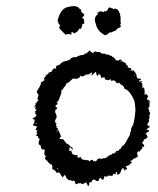

<svg xmlns="http://www.w3.org/2000/svg" viewBox="-20 -632 517 628"><path d="M100 -254Q98 -255 96 -260V-263L94 -266Q95 -268 100 -273Q93 -276 94 -283H92L93 -285Q94 -286 94 -287L96 -289Q98 -290 96 -295H100V-299L103 -301L105 -303Q106 -306 102 -309L104 -314L106 -321L104 -325L101 -329Q100 -332 101 -335L103 -337L104 -340Q108 -343 114 -358Q114 -361 113 -362L120 -366L126 -370L123 -376Q124 -376 125 -377Q126 -378 127 -379L129 -383Q133 -389 137 -390Q140 -398 148 -396L150 -401L154 -406Q159 -411 163 -407Q164 -408 164 -410L163 -412V-414L167 -418L172 -419Q177 -421 178 -424L182 -427L186 -430Q192 -430 193 -433Q201 -431 201 -435H207Q214 -447 231 -445Q232 -448 242 -451Q254 -453 255 -453Q256 -459 265 -457Q265 -462 268 -462L270 -464L272 -467L284 -458L290 -464L298 -462Q302 -461 306 -462Q314 -454 321 -457Q322 -456 326 -454H331Q338 -452 341 -450Q346 -450 347 -446Q351 -447 354 -441Q355 -442 356.5 -440Q358 -438 359 -434Q367 -436 368 -433Q369 -434 371 -437H376Q378 -435 378 -433L384 -429Q388 -427 391 -426Q392 -419 398 -417V-413Q404 -407 408 -410L409 -407V-404Q411 -402 411 -400Q412 -400 413 -399L414 -402V-404Q417 -402 419 -399Q423 -395 426 -388L427 -382L429 -376Q431 -376 433 -375H438Q445 -373 438 -370Q434 -369 434 -365L439 -366Q441 -367 443 -367Q448 -367 440 -362L446 -360Q444 -356 446 -351V-342L449 -345L451 -347L453 -335V-322Q454 -321 456 -323L457 -325L459 -326V-323Q461 -322 463 -320L464 -317V-314Q458 -310 462 -306Q466 -305 470 -302L469 -295V-288Q469 -280 464 -278Q469 -274 468 -266Q472 -264 471 -260L469 -256L468 -252Q472 -248 466 -242Q469 -239 467 -234L464 -229L461 -225L463 -223L465 -221Q468 -218 471 -218L468 -215L464 -213Q461 -211 459 -207Q464 -207 466 -208V-206L467 -203Q467 -202 465 -200Q461 -200 456 -195Q459 -194 463 -184L456 -177Q452 -178 450 -174L449 -170L448 -167H444Q446 -163 447 -162L449 -160L451 -158Q453 -155 451 -153Q449 -149 446 -154Q446 -146 443 -144L440 -142Q438 -140 437 -136Q432 -138 430 -135.5Q428 -133 429 -125L430 -124L431 -123Q432 -122 431 -120Q421 -113 417 -113L415 -111L413 -108Q409 -106 407 -107Q406 -105 408 -103L410 -102L412 -101L410 -99L408 -98Q404 -96 403 -92L397 -90L391 -88Q394 -84 395 -81.5Q396 -79 394.5 -78Q393 -77 389 -77V-75Q388 -74 387 -74Q385 -82 381 -82Q378 -79 377 -76L374 -68Q370 -60 363 -61Q362 -66 363 -70Q356 -69 359 -62Q358 -61 350 -64Q351 -57 345 -57H339L333 -58Q332 -54 328 -54L325 -55L321 -56Q322 -53 318 -44L315 -45L312 -46Q309 -52 306 -49Q304 -47 302 -40Q296 -38 289 -45Q280 -44 279 -35Q273 -38 272 -34V-30L271 -25Q269 -23 267 -25Q266 -26 266 -28Q264 -30 262 -36Q250 -28 246 -31L244 -33H242Q236 -33 228 -29L226 -34L224 -39Q221 -44 216 -39Q215 -43 204 -43L202 -46L199 -48Q197 -50 197 -51L196 -52V-54Q192 -61 190 -59L188 -56L185 -51Q184 -52 182 -56L180 -58L179 -60Q174 -72 165 -66Q163 -73 159 -74L155 -77Q151 -79 150 -82Q153 -86 152 -87L150 -89V-94H146Q144 -94 143 -97Q138 -99 134 -107Q130 -107 128 -113Q126 -119 131 -121Q124 -124 125 -131L126 -137Q127 -140 125 -144Q117 -141 116 -145L114 -150L113 -156Q104 -160 107 -165Q106 -170 110 -177Q103 -181 104 -187Q98 -187 98 -189L100 -192L102 -196Q99 -198 100 -200L101 -203L102 -206Q96 -206 97 -209L99 -213Q101 -217 101 -218L98 -219L94 -220Q88 -222 87 -223Q90 -225 92 -231L93 -236V-241L91 -242H89L86 -245Q93 -247 100 -254ZM160 -236Q160 -230 166 -227Q163 -226 163 -222Q163 -219 167 -218L166 -217L165 -216Q164 -215 165 -214Q168 -213 170 -211Q170 -210 168 -208L170 -207L172 -205L174 -200L176 -195Q178 -191 180 -185Q175 -183 175 -178L179 -177H185Q187 -177 194 -167Q195 -166 197 -163L202 -161Q208 -157 209 -154L212 -152L215 -150Q217 -149 219 -144Q217 -142 215 -144L213 -147Q211 -151 206 -149Q207 -148 207 -144V-141L206 -139Q206 -136 213 -140Q214 -132 217 -128.5Q220 -125 225 -126Q226 -123 234 -125Q232 -118 234.5 -116.5Q237 -115 244 -119Q245 -109 258 -109H260L263 -108Q266 -107 268 -109L270 -107L272 -104L275 -106L277 -108Q281 -110 283 -109Q283 -108 285 -106L287 -105L288 -104Q297 -104 299 -112Q307 -115 313 -112L319 -115Q324 -113 330 -118L335 -122L340 -125Q345 -125 347 -130Q354 -128 359 -136Q362 -140 369 -139Q370 -144 372 -145L375 -146Q377 -148 378 -153Q388 -157 397 -177L401 -184L405 -191Q405 -198 409 -206Q408 -212 412 -218L415 -223L417 -229Q422 -251 422 -264Q424 -272 422 -284L421 -295L419 -304L413 -316L406 -327Q399 -337 387 -342Q385 -350 380 -353L375 -356Q371 -358 370 -362L368 -361L366 -360Q363 -360 361 -361Q355 -373 344 -367L342 -373Q335 -370 333 -369Q333 -372 326 -371Q323 -372 323 -374V-376L322 -378Q322 -382 312 -376Q311 -383 308 -386Q306 -387 304 -392Q303 -390 301.5 -387Q300 -384 300 -383Q295 -388 295 -390V-393Q295 -395 293 -397Q292 -396 287.5 -392Q283 -388 280 -385Q278 -387 280 -390L281 -393L282 -395L278 -394L275 -392Q272 -390 268 -388Q265 -389 261 -388L255 -384Q246 -379 241 -386Q243 -380 239 -378L235 -376L230 -374Q226 -376 224 -374Q220 -378 213 -370L205 -363Q200 -360 198 -360Q196 -355 192 -349L188 -345Q186 -341 186 -339H181V-332L180 -325Q178 -321 177 -318L174 -310Q171 -300 165 -297Q169 -294 169 -292Q169 -290 166 -291L165 -289L163 -288Q161 -286 161 -284Q168 -281 166 -275Q162 -275 161 -272V-269L160 -266L162 -261L164 -257Q166 -250 165 -247Q162 -244 160 -236ZM187 -526 183 -530 179 -534Q169 -544 178 -548L175 -550L174 -552Q173 -555 170 -556Q172 -558 171 -560L169 -562Q168 -563 168 -564L172 -577Q176 -587 178 -590Q186 -605 201 -609L212 -611Q217 -612 224 -612Q238 -610 241 -602Q248 -602 245 -595L248 -591L251 -589Q255 -586 255 -585Q257 -581 248 -574Q254 -572 255 -566Q256 -558 255 -554H249Q250 -547 244 -537L240 -539Q238 -534 231 -527Q227 -527 225 -522Q223 -524 222 -524L220 -525Q218 -525 216 -528Q213 -526 213 -524Q213 -522 215 -520Q210 -518 208 -520Q207 -521 204 -521Q203 -521 202 -520.5Q201 -520 198.5 -519.5Q196 -519 194 -519ZM301 -586 298 -589Q297 -590 298 -591H300L303 -588V-590H301Q303 -595 309 -595Q314 -595 319 -592Q322 -598 325 -594L330 -598L334 -602Q333 -606 336 -607Q341 -609 343 -605Q348 -607 351 -601Q352 -604 356 -604L358 -603Q360 -602 361 -603Q362 -602 365 -600L367 -597L369 -596Q368 -592 373 -587Q372 -581 374 -580Q375 -570 374 -560Q378 -556 373 -553L374 -550L375 -548Q375 -544 373 -542Q370 -542 365 -539L361 -535Q356 -529 352 -530Q349 -528 345 -526H338Q332 -518 323 -517Q298 -530 293 -555Q285 -576 301 -586ZM166 -79Q167 -78 168 -79Q170 -79 170 -81Q169 -82 168 -81.5Q167 -81 166 -79ZM168 -203V-207L166 -204L165 -201Q168 -201 168 -203ZM97 -284H96L94 -283L95 -282L96 -281Q98 -280 99 -281Q99 -282 97 -284ZM375 -429Q377 -429 378 -433Q373 -431 375 -429ZM98 -230 95 -228Q96 -227 100 -227L99 -229ZM147 -389 145 -393Q144 -390 147 -389ZM419 -385Q420 -385 422 -387Q420 -387 419 -388Q418 -386 419 -385ZM465 -297 466 -299V-300H465L464 -298Q465 -298 465 -297ZM409 -400H410L409 -401H408Q407 -402 406.5 -401Q406 -400 407 -399ZM191 -155V-151Q193 -153 191 -155ZM130 -371V-372H129V-371ZM398 -409V-412L397 -411Q397 -410 398 -409ZM359 -135V-133Q365 -135 359 -135ZM417 -398 418 -399H419Q417 -401 417 -398Z"/></svg>

Font: Kom-post
Style: Regular
Weight: 400
Designer: @guaschetti
Foundry: guaschetti
Version: Version 1.00 December 6, 2021, initial release